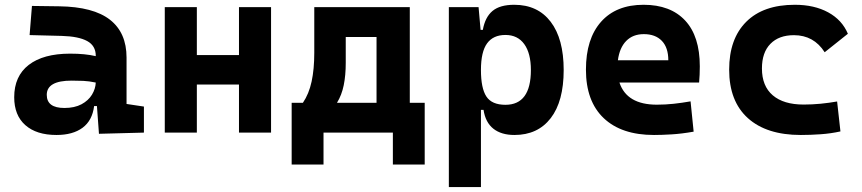

<svg xmlns="http://www.w3.org/2000/svg" viewBox="-20 -547 3556 792"><path d="M388.2 4.9 379.9 -109.4H368.2Q360.8 -49.8 320.6 -20Q280.3 9.8 212.9 9.8Q130.4 9.8 84.5 -30.8Q38.6 -71.3 38.6 -146Q38.6 -232.9 98.6 -279.3Q158.7 -325.7 269 -325.7Q301.3 -325.7 326.4 -323.2Q351.6 -320.8 375 -315.4V-316.9Q375 -358.4 339.6 -377.7Q304.2 -397 234.4 -398.9L102.1 -402.3L111.8 -522.5L224.6 -521Q365.2 -519 433.6 -465.6Q502 -412.1 502 -309.6V-118.2L573.7 -107.4V0ZM375 -206.5Q346.7 -212.4 323.7 -213.4Q300.8 -214.4 275.4 -214.4Q172.9 -214.4 172.9 -155.8Q172.9 -101.6 245.6 -101.6Q287.6 -101.6 316.2 -116.9Q344.7 -132.3 359.4 -156.5Q374 -180.7 375 -206.5Z M965.8 0V-198.2H792V0H659.7V-517.6H792V-319.8H965.8V-517.6H1098.1V0Z M1183.1 131.8V-123H1229.5Q1254.4 -159.7 1265.4 -210.7Q1276.4 -261.7 1276.4 -329.1V-517.6H1670.4V-123H1731.9V131.8H1600.6V0H1314.5V131.8ZM1533.2 -123V-394.5H1406.2V-287.6Q1406.2 -236.3 1397.9 -195.6Q1389.6 -154.8 1370.1 -123Z M1831.5 224.6V-517.6H1954.1L1962.4 -423.8H1971.7Q1981 -476.1 2011.5 -501.7Q2042 -527.3 2101.1 -527.3Q2198.2 -527.3 2251.7 -457Q2305.2 -386.7 2305.2 -258.3Q2305.2 -128.9 2251.7 -59.6Q2198.2 9.8 2102.1 9.8Q2047.9 9.8 2015.1 -16.1Q1982.4 -42 1974.6 -93.8H1963.9V224.6ZM1963.9 -258.3Q1963.9 -183.1 1986.3 -148.9Q2008.8 -114.7 2064.9 -114.7Q2169.9 -114.7 2169.9 -258.3Q2169.9 -327.1 2142.6 -365Q2115.2 -402.8 2064.9 -402.8Q2014.6 -402.8 1989.3 -368.2Q1963.9 -333.5 1963.9 -258.3Z M2677.7 9.8Q2543.5 9.8 2470.2 -59.8Q2397 -129.4 2397 -259.8Q2397 -386.7 2459.2 -457Q2521.5 -527.3 2634.8 -527.3Q2745.6 -527.3 2806.2 -462.4Q2866.7 -397.5 2866.7 -273.4Q2866.7 -238.3 2863.8 -206.5H2535.2Q2565.4 -115.2 2689.5 -115.2Q2724.6 -115.2 2758.8 -118.9Q2793 -122.6 2828.6 -128.9L2841.3 -3.9Q2791.5 4.9 2750.5 7.3Q2709.5 9.8 2677.7 9.8ZM2528.8 -298.3H2736.8Q2736.8 -350.6 2710.2 -378.4Q2683.6 -406.2 2635.7 -406.2Q2590.8 -406.2 2563.2 -378.2Q2535.6 -350.1 2528.8 -298.3Z M3283.2 9.8Q3142.1 9.8 3064.9 -59.8Q2987.8 -129.4 2987.8 -259.8Q2987.8 -386.7 3058.1 -457Q3128.4 -527.3 3258.8 -527.3Q3338.9 -527.3 3396.2 -496.1Q3453.6 -464.8 3477.5 -407.7L3381.8 -331.5Q3336.9 -401.9 3254.9 -401.9Q3192.9 -401.9 3158 -366.2Q3123 -330.6 3123 -264.6Q3123 -191.9 3167.7 -153.8Q3212.4 -115.7 3294.9 -115.7Q3330.1 -115.7 3365 -119.1Q3399.9 -122.6 3433.1 -128.4L3446.8 -4.9Q3407.2 3.9 3365.2 6.8Q3323.2 9.8 3283.2 9.8Z"/></svg>

Font: Cascadia Code NF
Style: Bold
Weight: 700
Monospace: yes
Designer: Aaron Bell
Foundry: Saja Typeworks
Version: Version 2404.023; ttfautohint (v1.8.4)